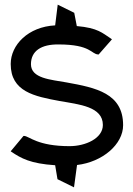

<svg xmlns="http://www.w3.org/2000/svg" viewBox="-20 -700 572 825"><path d="M26 -50 30 -47C71 -20 110 3 217 10L227 70L298 105L311 9C421 -4 509 -80 509 -162C509 -299 393 -323 265 -346C198 -358 113 -363 113 -424C113 -481 157 -510 232 -509C371 -509 372 -467 402 -466H404L461 -531L457 -534C420 -558 401 -580 310 -588L299 -645L228 -680L217 -591C101 -585 26 -507 26 -425C26 -306 128 -286 236 -266C321 -251 422 -242 422 -163C422 -105 347 -72 279 -72C141 -72 107 -114 84 -116H81Z"/></svg>

Font: Charger Sport
Style: SeBdExt
Weight: 600
Designer: Jasper
Foundry: Cannot Into Space Fonts
Version: Version 1.1